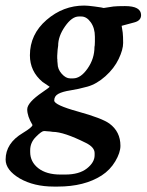

<svg xmlns="http://www.w3.org/2000/svg" viewBox="-31 -482 530 694"><path d="M312 -349.1Q312 -380.4 297.1 -401.4Q282.2 -422.4 262.7 -422.4H253.9Q229 -422.4 204.1 -386.7Q179.2 -351.1 179.2 -316.9Q177.2 -305.2 177.2 -301.8L175.8 -280.3V-270.5L176.3 -267.6V-261.2Q177.2 -255.4 177.2 -252.4Q177.2 -231.9 192.1 -215.3Q207 -198.7 222.2 -198.7H233.4Q260.7 -198.7 285.6 -234.4Q310.5 -270 310.5 -312.5L311.5 -318.4L312 -331.1ZM78.1 61V67.4Q78.1 103 107.4 126Q136.7 148.9 187.5 148.9H205.1Q254.9 148.9 283 127Q311 105 311 79.1V71.3Q311 50.3 279.8 34.7Q199.7 -5.4 159.7 -5.4Q147.9 -7.3 142.1 -7.3L130.4 -8.3H127.9Q119.6 -8.3 98.9 12.5Q78.1 33.2 78.1 61ZM86.4 -30.3Q67.4 -62 67.4 -86.7Q67.4 -111.3 122.6 -148.9Q148.4 -166.5 148.4 -168.5L122.6 -186Q77.1 -224.1 77.1 -282.2Q77.1 -357.9 137.2 -409.9Q197.3 -461.9 273.4 -461.9Q286.1 -461.9 311 -458.5L334.5 -455.1L343.8 -453.1L378.9 -458.5Q391.6 -460 420.9 -460Q478.5 -460 479 -427.7Q479 -407.2 454.1 -400.9Q408.7 -389.2 408.7 -388.7L410.6 -377L412.6 -363.8Q414.1 -350.6 414.1 -326.7Q414.1 -302.7 397.9 -268.8Q381.8 -234.9 350.1 -206.5Q318.4 -178.2 285.2 -168.9Q252 -159.7 223.4 -155.3Q194.8 -150.9 179.9 -142.8Q165 -134.8 165 -118.7Q165 -102.5 251.5 -78.6Q337.9 -54.7 364.7 -35.2Q404.3 -5.9 404.3 44.9Q404.3 69.8 385.7 101.1Q367.2 132.3 336.4 152.3Q273.9 192.4 177.7 192.4H163.6Q91.8 192.4 40.5 163.1Q-10.7 132.8 -10.7 94.7Q-10.7 35.6 51.8 -1.5Q86.4 -22.5 86.4 -30.3Z"/></svg>

Font: Averia Serif Libre
Style: Bold Italic
Weight: 700
Italic angle: -6.90001°
Version: Version 1.002